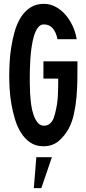

<svg xmlns="http://www.w3.org/2000/svg" viewBox="-20 -750 447 999"><path d="M383 -431V-416Q383 -380 382.5 -335.5Q382 -291 378 -245Q374 -199 364.5 -156.5Q355 -114 338 -82Q317 -43 285 -16Q253 11 206 11Q166 11 137.5 -8.5Q109 -28 89.5 -59Q70 -90 58 -129.5Q46 -169 39 -210Q32 -251 30 -289Q28 -327 28 -355Q28 -384 30 -423.5Q32 -463 38.5 -504.5Q45 -546 56.5 -586.5Q68 -627 88 -659Q108 -691 137.5 -710.5Q167 -730 208 -730Q240 -730 268.5 -715Q297 -700 319.5 -674.5Q342 -649 357.5 -616Q373 -583 379 -546H279Q272 -582 254.5 -602.5Q237 -623 208 -623Q190 -623 177.5 -606.5Q165 -590 157 -563.5Q149 -537 144.5 -505.5Q140 -474 138 -444.5Q136 -415 135.5 -390.5Q135 -366 135 -355Q135 -343 135 -319Q135 -295 136.5 -266Q138 -237 142 -207Q146 -177 154.5 -152.5Q163 -128 176 -112Q189 -96 209 -96Q223 -96 233 -102Q243 -108 249.5 -117Q256 -126 260 -137.5Q264 -149 267 -161Q279 -209 281 -251Q283 -293 283 -341H206V-431ZM169 68H250L195 229H156Z"/></svg>

Font: Osterbar
Style: Regular
Weight: 500
Width: 3
Designer: Peter Wiegel, Basierend auf Erbar schmal-halbfette Grotesk v. Jacob Erbar
Foundry: Peter Wiegel
Version: Version 1.0